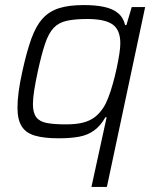

<svg xmlns="http://www.w3.org/2000/svg" viewBox="-20 -538 633 758"><path d="M341 200 401 -75H396Q377 -41 351 -22.5Q325 -4 291 2Q257 8 212 8Q154 8 118 -2.5Q82 -13 65.5 -39.5Q49 -66 49 -113Q49 -140 53.5 -175Q58 -210 68 -255Q85 -333 103.5 -384.5Q122 -436 148.5 -465Q175 -494 214 -506Q253 -518 311 -518Q356 -518 390 -511Q424 -504 445.5 -486.5Q467 -469 474 -439H479L500 -510H553L402 200ZM240 -47Q281 -47 308 -54Q335 -61 354 -75.5Q373 -90 388 -113Q398 -128 407.5 -152.5Q417 -177 425.5 -207.5Q434 -238 440.5 -268Q447 -298 451 -324Q455 -350 455 -367Q455 -420 424.5 -441.5Q394 -463 325 -463Q276 -463 244 -456Q212 -449 192 -428Q172 -407 158 -365.5Q144 -324 129 -255Q120 -213 115 -181Q110 -149 110 -127Q110 -93 123 -75.5Q136 -58 164.5 -52.5Q193 -47 240 -47Z"/></svg>

Font: Saira Thin Light
Style: Italic
Weight: 300
Italic angle: -12°
Version: Version 1.101